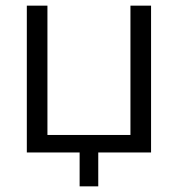

<svg xmlns="http://www.w3.org/2000/svg" viewBox="-20 -540 630 680"><path d="M442 -520H515V0H328V120H262V0H75V-520H148V-62H442Z"/></svg>

Font: Mplus 1p
Style: Regular
Weight: 400
Version: Version 1.061